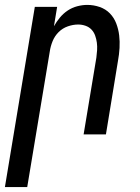

<svg xmlns="http://www.w3.org/2000/svg" viewBox="-50 -548 570 783"><path d="M-30 215 92 -520H183L170 -441Q180 -459 194 -476Q208 -493 226 -505Q244 -517 265 -522.5Q286 -528 306 -528Q332 -528 356.5 -519.5Q381 -511 398 -493.5Q415 -476 424 -452.5Q433 -429 436 -404Q439 -379 437.5 -352.5Q436 -326 431 -299L382 0H291L343 -313Q345 -328 346 -343.5Q347 -359 345 -374Q343 -389 338 -403Q333 -417 323 -427.5Q313 -438 298.5 -443Q284 -448 269 -448Q248 -448 226.5 -440.5Q205 -433 189 -417Q173 -401 164.5 -380Q156 -359 153 -338L61 215Z"/></svg>

Font: Iosevka Term Curly Medium
Style: Italic
Weight: 500
Italic angle: -9°
Designer: Belleve Invis
Foundry: Belleve Invis
Version: Version 32.3.0